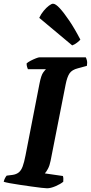

<svg xmlns="http://www.w3.org/2000/svg" viewBox="-31 -1012 488 1032"><path d="M222 0Q215 0 192 -2.5Q169 -5 138 -9.5Q107 -14 76 -18.5Q45 -23 21 -27.5Q-3 -32 -11 -35Q-9 -45 -4 -54.5Q1 -64 5 -68L37 -72Q57 -75 70 -85.5Q83 -96 91 -118Q99 -140 106 -176L181 -561Q190 -608 202 -623.5Q214 -639 216 -640H119Q117 -644 114.5 -652.5Q112 -661 112 -671Q119 -678 133.5 -685.5Q148 -693 162 -698.5Q176 -704 182 -704H430Q433 -699 436 -687.5Q439 -676 436 -658L388 -645Q356 -637 343 -618Q330 -599 322 -559L241 -148Q236 -122 226.5 -104.5Q217 -87 210 -80L307 -66Q309 -62 309.5 -52Q310 -42 309 -35Q293 -22 267 -11Q241 0 222 0ZM357 -768 180 -916Q189 -936 203.5 -953.5Q218 -971 232 -981.5Q246 -992 254 -992Q268 -992 290.5 -967.5Q313 -943 342 -900Q371 -857 401 -799Q396 -793 383.5 -783Q371 -773 357 -768Z"/></svg>

Font: Texturina Medium 12pt ExtraBold
Style: Italic
Weight: 800
Italic angle: -11°
Version: Version 1.002